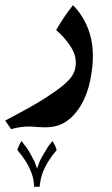

<svg xmlns="http://www.w3.org/2000/svg" viewBox="-80 -282 432 742"><path d="M233 -224Q279 -156 279 -65Q279 -22 268.5 29.5Q258 81 234 123Q209 165 178 186Q159 199 139 204.5Q119 210 93 210L65 209Q45 207 35 207Q-3 207 -37 217L-60 184L13 145Q82 107 114 84Q164 52 188.5 24.5Q213 -3 213 -39Q213 -61 205 -79.5Q197 -98 182 -118Q165 -140 152 -152Q139 -164 137 -166Q167 -218 202 -262Q220 -244 233 -224ZM84 388Q77 406 73 440H52Q51 413 43 390Q27 344 -13 298Q-9 283 3 263Q28 294 38 313Q43 322 46 328.5Q49 335 52 339Q61 364 63 369Q66 363 68.5 355Q71 347 76 336Q91 308 96 301Q107 281 123 263Q135 282 139 298Q101 342 84 388Z"/></svg>

Font: Mirza SemiBold
Style: Regular
Weight: 600
Designer: Arabic design by Kourosh Beigpour, Latin design by Eduardo Tunni, engineering by Lasse Fister
Version: Version 1.0010g